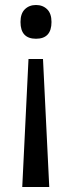

<svg xmlns="http://www.w3.org/2000/svg" viewBox="-20 -566 289 768"><path d="M186 -478Q186 -411 124 -411Q62 -411 62 -478Q62 -512 79.5 -529Q97 -546 124 -546Q151 -546 168.5 -529Q186 -512 186 -478ZM94 -330H152L177 182H69Z"/></svg>

Font: Advent Sans Logo
Style: Regular
Weight: 400
Designer: Types & Symbols
Foundry: Types & Symbols
Version: Version 1.002